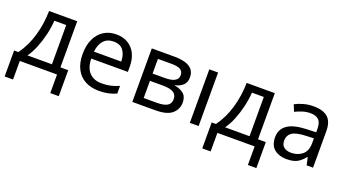

<svg xmlns="http://www.w3.org/2000/svg" viewBox="-57 -1083 3234 1807"><g transform="rotate(20 1560.5 -180.0)"><path d="M483 -536V-74H561V186H476V0H103V186H19V-74H62Q131 -169 165.5 -290.5Q200 -412 201 -536ZM398 -467H279Q275 -399 258 -326.5Q241 -254 214.5 -188Q188 -122 153 -74H398Z M873 -546Q942 -546 991.5 -516Q1041 -486 1067.5 -431.5Q1094 -377 1094 -304V-251H727Q729 -160 773.5 -112.5Q818 -65 898 -65Q949 -65 988.5 -74.5Q1028 -84 1070 -102V-25Q1029 -7 989 1.5Q949 10 894 10Q818 10 759.5 -21Q701 -52 668.5 -113.5Q636 -175 636 -264Q636 -352 665.5 -415Q695 -478 748.5 -512Q802 -546 873 -546ZM872 -474Q809 -474 772.5 -433.5Q736 -393 729 -321H1002Q1001 -389 970 -431.5Q939 -474 872 -474Z M1661 -401Q1661 -351 1631 -323Q1601 -295 1554 -285V-281Q1604 -274 1641 -245.5Q1678 -217 1678 -157Q1678 -89 1627.5 -44.5Q1577 0 1461 0H1230V-536H1460Q1517 -536 1562.5 -523.5Q1608 -511 1634.5 -481.5Q1661 -452 1661 -401ZM1572 -390Q1572 -428 1544.5 -445.5Q1517 -463 1455 -463H1318V-316H1439Q1572 -316 1572 -390ZM1587 -157Q1587 -203 1552 -223Q1517 -243 1449 -243H1318V-71H1451Q1517 -71 1552 -90.5Q1587 -110 1587 -157Z M1894 0H1806V-536H1894Z M2462 -536V-74H2540V186H2455V0H2082V186H1998V-74H2041Q2110 -169 2144.5 -290.5Q2179 -412 2180 -536ZM2377 -467H2258Q2254 -399 2237 -326.5Q2220 -254 2193.5 -188Q2167 -122 2132 -74H2377Z M2848 -545Q2946 -545 2993 -502Q3040 -459 3040 -365V0H2976L2959 -76H2955Q2920 -32 2881.5 -11Q2843 10 2775 10Q2702 10 2654 -28.5Q2606 -67 2606 -149Q2606 -229 2669 -272.5Q2732 -316 2863 -320L2954 -323V-355Q2954 -422 2925 -448Q2896 -474 2843 -474Q2801 -474 2763 -461.5Q2725 -449 2692 -433L2665 -499Q2700 -518 2748 -531.5Q2796 -545 2848 -545ZM2953 -262 2874 -259Q2774 -255 2735.5 -227Q2697 -199 2697 -148Q2697 -103 2724.5 -82Q2752 -61 2795 -61Q2863 -61 2908 -98.5Q2953 -136 2953 -214Z"/></g></svg>

Font: Noto Sans IKEA
Style: Regular
Weight: 400
Designer: Monotype Design Team
Foundry: Monotype Imaging Inc.
Version: Version 2.001